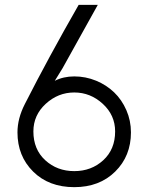

<svg xmlns="http://www.w3.org/2000/svg" viewBox="-20 -753 615 789"><path d="M117.2 -212.9Q117.2 -139.2 166 -94.5Q214.8 -49.8 285.2 -49.8Q355.5 -49.8 404.3 -94.5Q453.1 -139.2 453.1 -212.9Q453.1 -279.8 402.3 -326.4Q351.6 -373 285.2 -373Q218.8 -373 168 -326.4Q117.2 -279.8 117.2 -212.9ZM51.8 -209Q51.8 -266.1 82 -325.2Q179.2 -516.6 303.2 -732.9H381.8L236.8 -472.2L205.1 -420.9Q240.7 -439 285.2 -439Q332 -439 374.8 -421.4Q417.5 -403.8 449 -373.5Q480.5 -343.3 499.3 -300.3Q518.1 -257.3 518.1 -209Q518.1 -111.8 453.4 -47.9Q388.7 16.1 285.2 16.1Q180.7 16.1 116.2 -47.9Q51.8 -111.8 51.8 -209Z"/></svg>

Font: Kreadon
Style: Regular
Weight: 400
Designer: kohakuno
Foundry: StudioGnu
Version: Version 1.000;Glyphs 3.1.2 (3151)